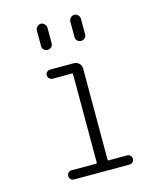

<svg xmlns="http://www.w3.org/2000/svg" viewBox="-111 -812 722 888"><g transform="rotate(-15 250.0 -367.5)"><path d="M131.8 0Q123 0 116.7 -6.3Q110.4 -12.7 110.4 -22Q110.4 -31.2 116.7 -37.6Q123 -43.9 131.8 -43.9H250Q253.9 -43.9 253.9 -48.8V-470.7Q253.9 -475.6 250 -475.6H157.2Q148.4 -475.6 141.6 -482.4Q134.8 -489.3 134.8 -498Q134.8 -506.8 141.6 -513.2Q148.4 -519.5 157.2 -519.5H269.5Q284.2 -519.5 294.9 -509.8Q305.7 -500 305.7 -485.4V-48.8Q305.7 -43.9 309.6 -43.9H398.4Q407.2 -43.9 413.6 -37.6Q419.9 -31.2 419.9 -22Q419.9 -12.7 413.6 -6.3Q407.2 0 398.4 0ZM304.7 -710Q304.7 -719.7 312.5 -727.5Q320.3 -735.4 330.1 -735.4Q339.8 -735.4 347.7 -727.5Q355.5 -719.7 355.5 -710V-634.8Q355.5 -624 347.7 -617.2Q339.8 -610.4 330.1 -610.4Q320.3 -610.4 312.5 -617.2Q304.7 -624 304.7 -634.8ZM144.5 -710Q144.5 -719.7 152.3 -727.5Q160.2 -735.4 169.9 -735.4Q179.7 -735.4 187.5 -727.5Q195.3 -719.7 195.3 -710V-634.8Q195.3 -624 187.5 -617.2Q179.7 -610.4 169.9 -610.4Q160.2 -610.4 152.3 -617.2Q144.5 -624 144.5 -634.8Z"/></g></svg>

Font: Rounded-L Mgen+ 1m light
Style: Regular
Weight: 200
Designer: [Source Han Sans]
Ryoko NISHIZUKA  (kana & ideographs); Paul D. Hunt (Latin, Greek & Cyrillic); Wenlong ZHANG  (bopomofo
Version: Version 1.059.20150602